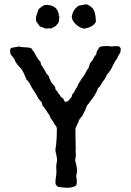

<svg xmlns="http://www.w3.org/2000/svg" viewBox="-20 -886 618 905"><path d="M338 -11C342 -17 342 -24 342 -33C342 -41 339 -51 339 -58C348 -81 340 -109 334 -131C337 -142 339 -160 336 -173C339 -181 334 -250 336 -282C341 -294 348 -305 352 -318C354 -324 366 -338 368 -340C369 -343 376 -354 377 -358C378 -361 380 -364 382 -367C385 -374 386 -381 390 -388C392 -392 396 -395 399 -399L405 -408C420 -426 434 -447 442 -470C452 -477 457 -490 464 -501C473 -510 479 -522 484 -534C498 -548 507 -566 516 -585C521 -593 525 -603 532 -610C536 -627 551 -634 549 -657C548 -662 543 -664 541 -668C527 -669 515 -668 503 -667C486 -671 465 -669 450 -665C444 -654 434 -647 434 -630C426 -622 420 -612 415 -600C406 -593 401 -581 398 -567C390 -558 379 -534 379 -534C379 -534 347 -493 344 -476C334 -467 332 -449 320 -441L317 -427C307 -421 305 -406 289 -406C281 -408 281 -416 278 -422C268 -425 264 -434 259 -443C253 -443 254 -451 251 -454C249 -458 244 -460 241 -465C242 -471 240 -475 238 -479C232 -487 224 -493 219 -503C217 -512 211 -517 210 -528C204 -530 204 -537 199 -539C192 -555 182 -568 174 -581C171 -584 173 -592 171 -594C162 -603 155 -614 148 -626C146 -632 142 -637 139 -643C132 -646 133 -656 126 -659C111 -665 85 -661 68 -667C56 -662 36 -665 29 -656C26 -648 29 -643 29 -633C33 -623 43 -617 48 -607C54 -586 70 -574 82 -559C91 -545 98 -529 104 -512C110 -506 116 -500 120 -493C131 -466 150 -447 161 -421L177 -403C177 -398 179 -394 180 -389C193 -376 201 -358 213 -343L219 -328C225 -321 230 -314 234 -306C238 -298 245 -292 248 -283C248 -249 247 -213 241 -179C242 -164 249 -148 249 -132C249 -126 247 -120 246 -113C244 -99 246 -86 246 -74C246 -54 238 -35 243 -16C246 -15 246 -11 248 -9C253 -4 263 -4 271 -3C296 1 321 0 338 -11ZM321 -794C328 -778 345 -764 351 -761C357 -757 371 -751 378 -751C402 -756 422 -764 432 -783C432 -803 428 -829 422 -839C417 -847 412 -852 405 -857C399 -861 393 -865 386 -866C374 -864 365 -861 353 -860C334 -849 322 -832 318 -806C320 -803 320 -797 321 -794ZM258 -809C256 -847 233 -864 192 -863C180 -858 171 -851 162 -843C159 -837 158 -831 156 -825C151 -812 147 -802 151 -784C158 -777 162 -768 168 -761C180 -759 186 -753 197 -751C205 -752 214 -754 222 -751C228 -757 237 -760 244 -764C247 -771 254 -774 257 -783C259 -790 258 -799 260 -808C260 -809 259 -810 258 -809Z"/></svg>

Font: FuturaRener
Style: Regular
Weight: 400
Designer: BSozoo
Foundry: BSozoo
Version: Version 1.0